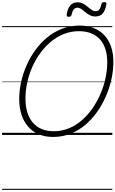

<svg xmlns="http://www.w3.org/2000/svg" viewBox="-20 -1277 1093 1817"><path d="M483 19Q409 19 350 -5Q291 -29 249 -75.5Q207 -122 184.5 -189Q162 -256 162 -340Q162 -420 180 -501.5Q198 -583 232.5 -660.5Q267 -738 316.5 -806Q366 -874 430 -925.5Q494 -977 570.5 -1006Q647 -1035 734 -1035Q808 -1035 867 -1011.5Q926 -988 967.5 -943.5Q1009 -899 1031 -835.5Q1053 -772 1053 -692Q1053 -613 1035 -529.5Q1017 -446 982.5 -366.5Q948 -287 898.5 -217Q849 -147 785.5 -94Q722 -41 646 -11Q570 19 483 19ZM489 -35Q565 -35 632.5 -63Q700 -91 756 -140Q812 -189 856.5 -253.5Q901 -318 932 -391Q963 -464 979 -540Q995 -616 995 -688Q995 -759 977 -814Q959 -869 924.5 -906Q890 -943 840.5 -962.5Q791 -982 728 -982Q652 -982 585 -955.5Q518 -929 461.5 -882Q405 -835 360 -773Q315 -711 284 -639.5Q253 -568 237 -492.5Q221 -417 221 -344Q221 -270 239 -212.5Q257 -155 291.5 -115.5Q326 -76 375.5 -55.5Q425 -35 489 -35ZM630 -1118Q608 -1118 611 -1140Q620 -1197 645.5 -1226Q671 -1255 714 -1255Q744 -1255 767.5 -1242Q791 -1229 810 -1212.5Q829 -1196 847.5 -1183.5Q866 -1171 887 -1171Q906 -1171 919.5 -1187Q933 -1203 939 -1236Q943 -1257 967 -1257Q980 -1257 984.5 -1252Q989 -1247 986 -1235Q977 -1178 952 -1149.5Q927 -1121 883 -1121Q853 -1121 830 -1133.5Q807 -1146 787.5 -1162.5Q768 -1179 749.5 -1191.5Q731 -1204 710 -1204Q691 -1204 677.5 -1187.5Q664 -1171 657 -1137Q655 -1127 648.5 -1122.5Q642 -1118 630 -1118ZM0 510H1043V520H0ZM0 -20H1043V0H0ZM0 -505H1043V-500H0ZM0 -1030H1043V-1020H0Z"/></svg>

Font: Playwrite CO Guides
Style: Regular
Weight: 400
Designer: Veronika Burian, José Scaglione
Foundry: TypeTogether
Version: Version 1.003